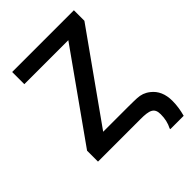

<svg xmlns="http://www.w3.org/2000/svg" viewBox="-200 -632 844 844"><g transform="rotate(-45 222.0 -210.5)"><path d="M444.3 42.5C444.3 0 430.2 -32.2 402.3 -53.7C393.1 -61 383.3 -66.4 374 -69.8C364.3 -73.2 353.5 -75.2 341.8 -75.7C330.1 -76.2 312 -76.7 287.1 -76.7H132.8L419.4 -480V-545.4H35.6V-469.7H309.1L23.9 -67.9V0H287.6C343.8 0 366.2 7.8 366.2 47.9C366.2 74.7 360.8 98.6 349.6 119.6V124H432.6C440.4 95.7 444.3 68.4 444.3 42.5Z"/></g></svg>

Font: SG Kara Light
Style: Regular
Weight: 400
Designer: Damoon Khanjanzadeh
Version: Version 1.000